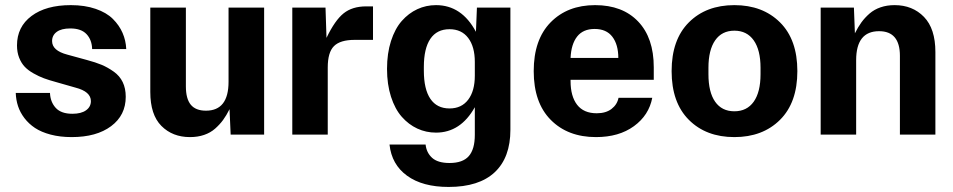

<svg xmlns="http://www.w3.org/2000/svg" viewBox="-20 -530 3753 756"><path d="M200.2 -207Q172.9 -214.4 153.1 -221.7Q133.3 -229 112.1 -241Q90.8 -252.9 77.4 -267.1Q64 -281.2 55.4 -302.7Q46.9 -324.2 46.9 -351.1Q46.9 -424.3 104 -467Q161.1 -509.8 258.8 -509.8Q314 -509.8 356.7 -495.1Q399.4 -480.5 424.6 -455.3Q449.7 -430.2 462.6 -400.4Q475.6 -370.6 477.1 -336.9H342.8Q341.8 -373 320.8 -395.5Q299.8 -418 256.8 -418Q221.7 -418 203.4 -404.5Q185.1 -391.1 185.1 -368.2Q185.1 -330.6 245.1 -314.9L321.8 -293.9Q356.4 -284.7 380.4 -274.7Q404.3 -264.6 427.7 -248Q451.2 -231.4 463.1 -206.8Q475.1 -182.1 475.1 -148.9Q475.1 -76.2 417.5 -33.2Q359.9 9.8 262.2 9.8Q216.3 9.8 179.4 0Q142.6 -9.8 117.9 -26.1Q93.3 -42.5 76.2 -64.9Q59.1 -87.4 51 -112.1Q43 -136.7 42 -164.1H176.8Q178.2 -128.4 199.5 -105.2Q220.7 -82 265.1 -82Q299.8 -82 318.8 -95.7Q337.9 -109.4 337.9 -131.8Q337.9 -169.4 276.9 -185.1Z M728 9.8Q659.2 9.8 615.5 -34.2Q571.8 -78.1 571.8 -168V-500H711.9V-189.9Q711.9 -141.1 731.2 -117.7Q750.5 -94.2 791 -94.2Q879.9 -94.2 879.9 -208V-500H1020V0H888.2L883.8 -100.1Q871.6 -75.7 858.4 -57.6Q845.2 -39.6 826.9 -23.4Q808.6 -7.3 783.7 1.2Q758.8 9.8 728 9.8Z M1130.9 0V-500H1261.7L1265.6 -380.9Q1298.8 -450.2 1333 -477.5Q1367.2 -504.9 1421.9 -504.9H1448.7V-373H1376.5Q1319.8 -373 1295.2 -348.6Q1270.5 -324.2 1270.5 -264.2V0Z M1746.6 206.1Q1643.6 206.1 1582.8 161.9Q1522 117.7 1513.7 39.1H1655.8Q1659.2 71.3 1681.6 91.6Q1704.1 111.8 1750 111.8Q1802.2 111.8 1825.9 84.7Q1849.6 57.6 1849.6 1V-107.9Q1793.5 -7.8 1696.8 -7.8Q1657.7 -7.8 1623.3 -23.7Q1588.9 -39.6 1562 -70.1Q1535.2 -100.6 1519.5 -149.2Q1503.9 -197.8 1503.9 -258.8Q1503.9 -319.8 1519.5 -368.4Q1535.2 -417 1562 -447.5Q1588.9 -478 1623.3 -493.9Q1657.7 -509.8 1696.8 -509.8Q1797.9 -509.8 1854 -404.8L1857.9 -500H1989.7V-19Q1989.7 90.3 1928 148.2Q1866.2 206.1 1746.6 206.1ZM1648.9 -252Q1648.9 -178.7 1674.6 -140.9Q1700.2 -103 1750 -103Q1797.4 -103 1823.5 -137.5Q1849.6 -171.9 1849.6 -231.9V-286.1Q1849.6 -346.2 1823.5 -380.6Q1797.4 -415 1750 -415Q1700.2 -415 1674.6 -377.2Q1648.9 -339.4 1648.9 -266.1Z M2326.7 9.8Q2215.8 9.8 2148.7 -57.9Q2081.5 -125.5 2081.5 -250Q2081.5 -374 2147.9 -441.9Q2214.4 -509.8 2323.2 -509.8Q2431.2 -509.8 2492.7 -445.3Q2554.2 -380.9 2554.2 -265.1V-215.8H2226.6V-210.9Q2226.6 -150.9 2252.4 -117.4Q2278.3 -84 2329.6 -84Q2365.7 -84 2387.9 -101.1Q2410.2 -118.2 2415.5 -145H2548.3Q2535.2 -76.2 2476.1 -33.2Q2417 9.8 2326.7 9.8ZM2226.6 -301.8H2414.6Q2414.6 -354.5 2391.1 -385.3Q2367.7 -416 2321.3 -416Q2275.9 -416 2252.4 -386Q2229 -356 2226.6 -301.8Z M3051.3 -58.1Q2982.9 9.8 2871.6 9.8Q2760.3 9.8 2692.4 -58.1Q2624.5 -126 2624.5 -250Q2624.5 -374 2692.4 -441.9Q2760.3 -509.8 2871.6 -509.8Q2982.9 -509.8 3051.3 -441.9Q3119.6 -374 3119.6 -250Q3119.6 -126 3051.3 -58.1ZM2769.5 -237.8Q2769.5 -167 2795.9 -129.4Q2822.3 -91.8 2871.6 -91.8Q2920.9 -91.8 2947.8 -129.6Q2974.6 -167.5 2974.6 -237.8V-263.2Q2974.6 -333 2947.8 -371.1Q2920.9 -409.2 2871.6 -409.2Q2822.3 -409.2 2795.9 -371.1Q2769.5 -333 2769.5 -263.2Z M3211.4 0V-500H3342.3L3346.2 -398.9Q3358.4 -423.3 3371.8 -441.9Q3385.3 -460.4 3403.8 -476.6Q3422.4 -492.7 3447.3 -501.2Q3472.2 -509.8 3502.4 -509.8Q3573.2 -509.8 3618.2 -463.4Q3663.1 -417 3663.1 -325.2V0H3523.4V-310.1Q3523.4 -407.2 3441.4 -407.2Q3351.1 -407.2 3351.1 -293V0Z"/></svg>

Font: TASA Orbiter Text
Style: Bold
Weight: 700
Designer: Weizhong Zhang
Version: Version 1.000;Glyphs 3.1.2 (3151)